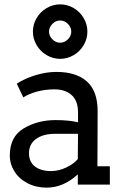

<svg xmlns="http://www.w3.org/2000/svg" viewBox="-20 -847 549 881"><path d="M131 -702Q131 -735 148 -764Q165 -793 194 -810Q223 -827 256 -827Q289 -827 318 -810Q347 -793 364 -764Q381 -735 381 -702Q381 -669 364 -640Q347 -611 318 -594Q289 -577 256 -577Q223 -577 194 -594Q165 -611 148 -640Q131 -669 131 -702ZM205 -702Q205 -682 220.5 -666.5Q236 -651 256 -651Q276 -651 291.5 -666.5Q307 -682 307 -702Q307 -722 291.5 -737.5Q276 -753 256 -753Q236 -753 220.5 -737.5Q205 -722 205 -702ZM484 -84V0H337V-47Q271 14 194 14Q146 14 107 -6Q68 -26 46.5 -60Q25 -94 25 -134Q25 -220 89 -258Q153 -296 235 -296Q295 -296 338 -286V-332Q338 -384 309 -410.5Q280 -437 230 -437Q187 -437 149 -426.5Q111 -416 87 -400L57 -463Q94 -487 143 -502Q192 -517 239 -517Q330 -517 379 -473Q428 -429 428 -337L427 -84ZM337 -117 338 -233H232Q178 -233 145.5 -209.5Q113 -186 113 -144Q113 -104 140.5 -83Q168 -62 214 -62Q249 -62 283 -78Q317 -94 337 -117Z"/></svg>

Font: Arvo
Style: Regular
Weight: 400
Designer: Anton Koovit (Cyrillic Expansion: Cyreal)
Foundry: Anton Koovit, Yassin Baggar
Version: Version 3.000